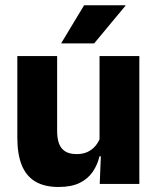

<svg xmlns="http://www.w3.org/2000/svg" viewBox="-20 -707 606 738"><path d="M46.6 -491.4H199.6V-202.7Q199.6 -175.7 206.6 -155.9Q213.6 -136.1 230.1 -125.4Q246.7 -114.7 275 -114.7Q299.1 -114.7 316.9 -123.2Q334.6 -131.7 346.7 -146.1Q358.9 -160.5 365 -177.9L388.7 -106.4H362.5Q354.7 -73.5 336.4 -46.6Q318.1 -19.7 286.3 -4Q254.5 11.7 205.1 11.7Q150.6 11.7 115.3 -9.5Q80.1 -30.8 63.3 -72.9Q46.6 -115 46.6 -178.1ZM362.6 -491.4H515.6V0H363.3L368.3 -122.9L362.6 -137.2ZM215.8 -541.7 303.3 -686.8H462.2V-684.9L341.9 -540.2H215.8Z"/></svg>

Font: Anek Kannada Medium
Style: Regular
Weight: 500
Designer: Vaishnavi Murthy, Maithili Shingre (Kannada) & Yesha Goshar (Latin)
Foundry: Ek Type
Version: Version 1.003